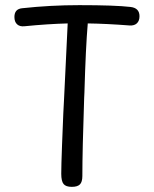

<svg xmlns="http://www.w3.org/2000/svg" viewBox="-20 -716 597 746"><path d="M522 -653Q522 -635 512 -625.5Q502 -616 484 -617Q393 -624 321 -625Q313 -532 308 -356L307 -335Q300 -131 300 -32Q300 -9 290.5 0.5Q281 10 259 10Q236 10 227 -1Q218 -12 218 -41Q218 -72 221 -151.5Q224 -231 226 -276L229 -334L243 -625Q166 -623 75 -614Q57 -612 46.5 -621.5Q36 -631 36 -650Q36 -681 66 -684Q176 -696 288 -696Q427 -696 487 -689Q522 -685 522 -653Z"/></svg>

Font: Mali
Style: Regular
Weight: 400
Version: Version 1.000; ttfautohint (v1.6)